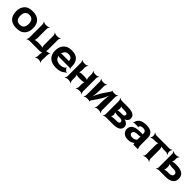

<svg xmlns="http://www.w3.org/2000/svg" viewBox="512 -2408 4446 4446"><g transform="rotate(45 2735.0 -185.5)"><path d="M40 -269V-259C40 -220 46 -185 57 -152C88 -58 166 10 318 10C368 10 413 3 452 -11C540 -49 596 -134 596 -259V-269C596 -308 591 -343 580 -376C548 -470 469 -538 317 -538C267 -538 224 -531 185 -518C96 -479 40 -394 40 -269ZM455 -269V-259C455 -176 420 -104 318 -104C213 -104 181 -175 181 -259V-269C181 -351 215 -424 317 -424C419 -424 455 -352 455 -269Z M688 -478V-50C688 -26 674 11 662 24L664 26C677 14 714 0 738 0H1080C1104 0 1144 -11 1156 -24L1154 -26C1141 -14 1130 26 1130 50V107C1130 131 1116 168 1104 181L1106 183C1119 171 1156 157 1180 157H1213C1235 157 1271 170 1283 182L1286 180C1274 168 1262 131 1263 109L1270 -74C1270 -92 1283 -121 1293 -131L1290 -134C1280 -124 1250 -113 1232 -113C1213 -113 1181 -105 1171 -95L1174 -92C1184 -102 1192 -134 1192 -153V-478C1192 -502 1206 -539 1218 -552L1216 -554C1203 -542 1166 -528 1142 -528H1100C1076 -528 1036 -542 1020 -554L1018 -552C1033 -539 1050 -502 1050 -478V-164C1050 -140 1061 -100 1074 -88L1076 -90C1064 -103 1018 -114 988 -114H891C861 -114 815 -103 803 -90L805 -88C818 -100 829 -140 829 -164V-478C829 -502 846 -539 861 -552L859 -554C843 -542 803 -528 779 -528H738C714 -528 677 -542 664 -554L662 -552C674 -539 688 -502 688 -478Z M1600 -538C1552 -538 1511 -531 1473 -518C1379 -479 1322 -390 1322 -265V-246C1322 -211 1328 -178 1340 -147C1375 -55 1460 10 1619 10C1720 10 1789 -16 1830 -57C1842 -69 1869 -80 1881 -79L1882 -83C1869 -84 1842 -98 1831 -111L1800 -146C1793 -154 1789 -169 1790 -177L1786 -178C1785 -170 1777 -153 1769 -146C1738 -120 1692 -104 1632 -104C1551 -104 1497 -140 1477 -192C1472 -206 1457 -226 1446 -233L1443 -229C1454 -223 1484 -218 1504 -218H1827C1841 -218 1863 -209 1871 -202L1873 -204C1866 -212 1857 -234 1857 -248V-278C1857 -434 1780 -538 1600 -538ZM1718 -326V-320C1718 -317 1718 -311 1720 -310L1722 -312C1721 -314 1714 -314 1710 -314H1510C1489 -314 1455 -308 1443 -301L1447 -297C1459 -305 1474 -328 1480 -344C1495 -389 1531 -424 1599 -424C1675 -424 1718 -387 1718 -326Z M2447 -50V-478C2447 -502 2461 -539 2473 -552L2471 -554C2458 -542 2421 -528 2397 -528H2356C2332 -528 2292 -542 2276 -554L2274 -552C2289 -539 2306 -502 2306 -478V-366C2306 -342 2317 -302 2330 -290L2332 -292C2320 -305 2274 -316 2244 -316H2148C2118 -316 2072 -305 2060 -292L2062 -290C2075 -302 2086 -342 2086 -366V-478C2086 -502 2103 -539 2118 -552L2116 -554C2100 -542 2060 -528 2036 -528H1995C1971 -528 1934 -542 1921 -554L1919 -552C1931 -539 1945 -502 1945 -478V-50C1945 -26 1931 11 1919 24L1921 26C1934 14 1971 0 1995 0H2036C2060 0 2100 14 2116 26L2118 24C2103 11 2086 -26 2086 -50V-153C2086 -177 2075 -217 2062 -229L2060 -227C2072 -214 2118 -203 2148 -203H2244C2274 -203 2320 -214 2332 -227L2330 -229C2317 -217 2306 -177 2306 -153V-50C2306 -26 2289 11 2274 24L2276 26C2292 14 2332 0 2356 0H2397C2421 0 2458 14 2471 26L2473 24C2461 11 2447 -26 2447 -50Z M2909 -502 2802 -346C2744 -261 2688 -146 2670 -75L2674 -74C2692 -145 2705 -269 2705 -366V-478C2705 -502 2723 -539 2738 -552L2735 -554C2719 -542 2679 -528 2655 -528H2613C2589 -528 2552 -542 2539 -554L2537 -552C2549 -539 2563 -502 2563 -478V-50C2563 -26 2549 11 2537 24L2539 26C2552 14 2589 0 2613 0H2675C2685 0 2707 8 2712 14L2716 12C2712 6 2716 -17 2722 -26L2829 -183C2887 -268 2943 -383 2960 -453L2957 -454C2939 -384 2926 -260 2926 -163V-50C2926 -26 2909 11 2894 24L2896 26C2912 14 2952 0 2976 0H3017C3041 0 3078 14 3091 26L3093 24C3081 11 3067 -26 3067 -50V-478C3067 -502 3081 -539 3093 -552L3091 -554C3078 -542 3041 -528 3017 -528H2956C2946 -528 2924 -536 2919 -542L2915 -540C2919 -533 2915 -511 2909 -502Z M3676 -381C3676 -406 3672 -427 3662 -446C3628 -506 3549 -528 3433 -528H3242C3218 -528 3181 -542 3168 -554L3166 -552C3178 -539 3192 -502 3192 -478V-50C3192 -26 3178 11 3166 24L3168 26C3181 14 3218 0 3242 0H3476C3613 0 3710 -35 3710 -151C3703 -215 3660 -250 3606 -265C3594 -269 3576 -272 3566 -271L3568 -267C3578 -268 3595 -275 3608 -281C3646 -300 3676 -332 3676 -381ZM3569 -165C3569 -125 3531 -113 3476 -113H3397C3367 -113 3320 -102 3308 -89L3310 -87C3323 -99 3334 -139 3334 -163V-169C3334 -193 3323 -233 3310 -245L3308 -243C3320 -230 3367 -219 3397 -219H3476C3532 -219 3562 -205 3569 -165ZM3536 -362C3536 -324 3497 -314 3443 -314H3389C3363 -314 3322 -305 3311 -294L3314 -291C3325 -302 3334 -337 3334 -358V-376C3334 -394 3326 -426 3316 -436L3313 -433C3323 -423 3360 -415 3384 -415H3433C3493 -415 3536 -406 3536 -362Z M4269 -128V-352C4269 -383 4264 -410 4253 -433C4222 -501 4155 -538 4039 -538C3953 -538 3890 -519 3851 -488C3824 -467 3800 -436 3792 -397C3790 -382 3778 -365 3769 -358L3772 -355C3780 -362 3802 -370 3817 -370H3910C3918 -370 3931 -364 3935 -359L3939 -361C3935 -366 3936 -383 3938 -390C3949 -419 3984 -434 4029 -434C4095 -434 4127 -404 4127 -353V-338C4127 -331 4129 -318 4133 -314L4135 -317C4131 -321 4117 -323 4108 -323H4048C3888 -323 3778 -279 3778 -148C3778 -125 3783 -104 3792 -85C3819 -30 3877 10 3968 10C4039 10 4090 -11 4125 -40C4129 -44 4136 -50 4137 -54L4133 -55C4132 -51 4134 -43 4135 -37C4137 -26 4139 -16 4143 -7C4144 -5 4144 1 4143 3L4145 5C4146 3 4150 0 4153 0H4285C4287 0 4290 2 4291 3L4293 1C4292 0 4289 -2 4289 -4C4289 -5 4291 -7 4291 -7L4289 -10C4275 -43 4269 -80 4269 -128ZM3919 -159C3919 -218 3978 -240 4054 -240H4090C4108 -240 4136 -246 4143 -253L4139 -256C4132 -249 4127 -225 4127 -211V-162C4127 -159 4127 -145 4129 -143L4131 -146C4129 -148 4120 -141 4118 -138C4096 -115 4057 -98 4007 -98C3958 -98 3919 -122 3919 -159Z M4844 -465V-478C4844 -502 4858 -539 4870 -552L4868 -554C4855 -542 4818 -528 4794 -528H4378C4354 -528 4317 -542 4304 -554L4302 -552C4314 -539 4328 -502 4328 -478V-465C4328 -441 4314 -404 4302 -391L4304 -389C4317 -401 4354 -415 4378 -415H4451C4481 -415 4528 -426 4540 -439L4538 -441C4525 -429 4514 -389 4514 -365V-50C4514 -26 4496 11 4481 24L4484 26C4500 14 4540 0 4564 0H4604C4628 0 4668 14 4684 26L4687 24C4672 11 4654 -26 4654 -50V-365C4654 -389 4643 -429 4630 -441L4628 -439C4640 -426 4687 -415 4717 -415H4794C4818 -415 4855 -401 4868 -389L4870 -391C4858 -404 4844 -441 4844 -465Z M5073 -424V-478C5073 -502 5091 -539 5106 -552L5103 -554C5087 -542 5047 -528 5023 -528H4981C4957 -528 4920 -542 4907 -554L4905 -552C4917 -539 4931 -502 4931 -478V-50C4931 -26 4917 11 4905 24L4907 26C4920 14 4957 0 4981 0H5198C5243 0 5283 -5 5317 -14C5390 -38 5448 -91 5448 -186C5448 -214 5443 -240 5433 -263C5400 -334 5324 -374 5198 -374H5136C5106 -374 5059 -363 5047 -350L5049 -348C5062 -360 5073 -400 5073 -424ZM5307 -186C5307 -136 5262 -113 5198 -113H5136C5106 -113 5059 -102 5047 -89L5049 -87C5062 -99 5073 -139 5073 -163V-210C5073 -234 5062 -274 5049 -286L5047 -284C5059 -271 5106 -260 5136 -260H5198C5264 -260 5307 -237 5307 -186Z"/></g></svg>

Font: Asimov
Style: EdgeWide
Weight: 500
Designer: Google
Version: Version 2.000980: 2014